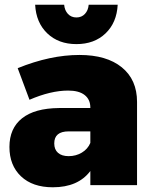

<svg xmlns="http://www.w3.org/2000/svg" viewBox="-20 -785 647 814"><path d="M20 -162Q20 -241 73.5 -283.5Q127 -326 230 -327H363V-329Q363 -363 339 -382Q315 -401 269 -401Q195 -401 105 -362L55 -496Q193 -552 317 -552Q432 -552 496.5 -499.5Q561 -447 561 -353V0H363V-60Q311 9 204 9Q118 9 69 -37.5Q20 -84 20 -162ZM129 -765H252Q254 -741 268 -726Q282 -711 304 -711Q326 -711 340 -726Q354 -741 356 -765H479Q475 -689 427.5 -643.5Q380 -598 304 -598Q228 -598 180.5 -643.5Q133 -689 129 -765ZM210 -177Q210 -151 226 -137Q242 -123 271 -123Q302 -123 327 -138Q352 -153 363 -179V-228H271Q210 -228 210 -177Z"/></svg>

Font: Trueno
Style: ExBd
Weight: 800
Designer: Julieta Ulanovsky
Foundry: Julieta Ulanovsky
Version: Version 3.001b